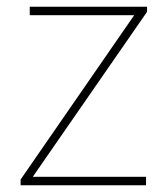

<svg xmlns="http://www.w3.org/2000/svg" viewBox="-20 -548 496 568"><path d="M412 0V-25H77L415 -513V-528H68V-503H377L41 -17V0Z"/></svg>

Font: Noto Sans Meetei Mayek Thin
Style: Regular
Weight: 100
Designer: Monotype Design Team and Neelakash Kshetrimayum
Foundry: Monotype Imaging Inc.
Version: Version 2.002